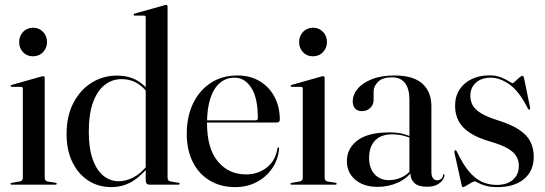

<svg xmlns="http://www.w3.org/2000/svg" viewBox="-20 -756 2232 786"><path d="M163 -437.5V-28.5Q163 -22 166 -18.2Q169 -14.5 175.5 -13L206.5 -8Q210 -8 211 -6.8Q212 -5.5 212 -3.5Q212 -2 210.8 -1Q209.5 0 207 0H27.5Q25.5 0 24.2 -1Q23 -2 23 -3.5Q23 -5 24.2 -6Q25.5 -7 28 -7.5L61 -13Q67.5 -14.5 70.5 -18.2Q73.5 -22 73.5 -27.5V-393.5Q73.5 -396.5 72 -398.2Q70.5 -400 67 -400.5H28Q26 -400.5 24.8 -401.5Q23.5 -402.5 23.5 -404Q23.5 -406 24.8 -407Q26 -408 28.5 -408.5L146.5 -442Q151 -443.5 153 -443.8Q155 -444 157 -444Q160 -444 161.5 -442.2Q163 -440.5 163 -437.5ZM115 -525.5Q90 -525.5 74.2 -542.5Q58.5 -559.5 58.5 -584Q58.5 -608.5 74.5 -625.5Q90.5 -642.5 115 -642.5Q140 -642.5 156.2 -625.5Q172.5 -608.5 172.5 -584Q172.5 -559.5 156.2 -542.5Q140 -525.5 115 -525.5Z M576.5 -63V-65V-685.5Q576.5 -688.5 575 -690.2Q573.5 -692 570 -692H531Q529 -692 528 -693.2Q527 -694.5 527 -696Q527 -698 528.2 -698.8Q529.5 -699.5 531.5 -700.5L649.5 -733.5Q654 -735 656 -735.5Q658 -736 660 -736Q663 -736 664.5 -734Q666 -732 666 -729.5V-28.5Q666 -22 669 -18.2Q672 -14.5 678.5 -13L709.5 -8Q713 -8 714.2 -6.8Q715.5 -5.5 715.5 -3.5Q715.5 -2 714 -1Q712.5 0 710 0H592.5Q585 0 580.8 -4.5Q576.5 -9 576.5 -18.5ZM252.5 -207Q252.5 -281.5 280.8 -335.2Q309 -389 355.8 -417.8Q402.5 -446.5 458 -446.5Q509.5 -446.5 545 -424.2Q580.5 -402 602 -365.5L593 -360.5Q576 -393 546.2 -412.5Q516.5 -432 476.5 -432Q440 -432 409.8 -409.2Q379.5 -386.5 361.5 -338.8Q343.5 -291 343.5 -216Q343.5 -149 359.5 -104Q375.5 -59 403.2 -36.5Q431 -14 466.5 -14Q494.5 -14 525 -29.2Q555.5 -44.5 584 -80L589 -74Q549.5 -27.5 513.8 -8.8Q478 10 435.5 10Q383 10 341.8 -16.5Q300.5 -43 276.5 -92Q252.5 -141 252.5 -207Z M1125.5 -265.5Q1125.5 -260.5 1122.2 -257.5Q1119 -254.5 1113 -254.5H804V-263.5H1026.5Q1035.5 -263.5 1035.5 -273Q1035.5 -355 1008.8 -396.5Q982 -438 941 -438Q905 -438 879.8 -416.2Q854.5 -394.5 841 -352.8Q827.5 -311 827.5 -251.5Q827.5 -148.5 871.8 -95.2Q916 -42 987 -42Q1036.5 -42 1072.5 -70.5Q1108.5 -99 1115.5 -148.5Q1116.5 -150.5 1117.5 -151.5Q1118.5 -152.5 1119 -152.5Q1121 -152.5 1122 -151.2Q1123 -150 1122.5 -147Q1118.5 -102 1094 -66.5Q1069.5 -31 1030.5 -10.5Q991.5 10 943 10Q883.5 10 838.8 -16.8Q794 -43.5 769.2 -92.8Q744.5 -142 744.5 -208.5Q744.5 -277.5 770 -331.5Q795.5 -385.5 842.2 -416.2Q889 -447 951.5 -447Q1004.5 -447 1043.5 -423.5Q1082.5 -400 1104 -359Q1125.5 -318 1125.5 -265.5Z M1309 -437.5V-28.5Q1309 -22 1312 -18.2Q1315 -14.5 1321.5 -13L1352.5 -8Q1356 -8 1357 -6.8Q1358 -5.5 1358 -3.5Q1358 -2 1356.8 -1Q1355.5 0 1353 0H1173.5Q1171.5 0 1170.2 -1Q1169 -2 1169 -3.5Q1169 -5 1170.2 -6Q1171.5 -7 1174 -7.5L1207 -13Q1213.5 -14.5 1216.5 -18.2Q1219.5 -22 1219.5 -27.5V-393.5Q1219.5 -396.5 1218 -398.2Q1216.5 -400 1213 -400.5H1174Q1172 -400.5 1170.8 -401.5Q1169.5 -402.5 1169.5 -404Q1169.5 -406 1170.8 -407Q1172 -408 1174.5 -408.5L1292.5 -442Q1297 -443.5 1299 -443.8Q1301 -444 1303 -444Q1306 -444 1307.5 -442.2Q1309 -440.5 1309 -437.5ZM1261 -525.5Q1236 -525.5 1220.2 -542.5Q1204.5 -559.5 1204.5 -584Q1204.5 -608.5 1220.5 -625.5Q1236.5 -642.5 1261 -642.5Q1286 -642.5 1302.2 -625.5Q1318.5 -608.5 1318.5 -584Q1318.5 -559.5 1302.2 -542.5Q1286 -525.5 1261 -525.5Z M1660 -47V-51L1656 -48V-348Q1656 -392.5 1638 -416Q1620 -439.5 1584.5 -439.5Q1546 -439.5 1527.8 -421.2Q1509.5 -403 1509.5 -382.5V-348Q1509.5 -327 1495.8 -314Q1482 -301 1461 -301Q1444.5 -301 1434.2 -311.2Q1424 -321.5 1424 -341.5Q1424 -367.5 1443.5 -391.8Q1463 -416 1501.5 -431.5Q1540 -447 1595.5 -447Q1671.5 -447 1708.8 -413.8Q1746 -380.5 1746 -321V-55Q1746 -35 1752.5 -26.5Q1759 -18 1769 -18Q1778.5 -18 1785.5 -23.2Q1792.5 -28.5 1794 -39.5Q1794.5 -41.5 1795.2 -42.2Q1796 -43 1797 -43Q1798.5 -43 1799 -42Q1799.5 -41 1799.5 -39Q1799.5 -30.5 1792.2 -19.5Q1785 -8.5 1769.2 0Q1753.5 8.5 1728 8.5Q1693.5 8.5 1676.8 -6.5Q1660 -21.5 1660 -47ZM1400 -96.5Q1400 -148 1443.2 -181Q1486.5 -214 1574 -214Q1609 -214 1632.5 -207.2Q1656 -200.5 1676 -191L1672.5 -186Q1653 -195 1631.8 -200.5Q1610.5 -206 1584.5 -206Q1539 -206 1515 -180.2Q1491 -154.5 1491 -110Q1491 -67 1513.5 -42.8Q1536 -18.5 1572 -18.5Q1598 -18.5 1623 -29.5Q1648 -40.5 1665 -62.5L1669.5 -58Q1647 -25.5 1608.2 -8.2Q1569.5 9 1525.5 9Q1469 9 1434.5 -20.2Q1400 -49.5 1400 -96.5Z M1989 -438Q1951 -438 1928.2 -417.5Q1905.5 -397 1905.5 -364Q1905.5 -342 1915.5 -324.2Q1925.5 -306.5 1949.8 -292Q1974 -277.5 2016.5 -264Q2072.5 -246.5 2105 -225Q2137.5 -203.5 2151.2 -176.2Q2165 -149 2165 -114.5Q2165 -55.5 2124.8 -22.8Q2084.5 10 2017 10Q1987 10 1967.5 4.2Q1948 -1.5 1937.5 -7.5Q1927 -13.5 1923.5 -13.5Q1918.5 -13.5 1908.5 -7.5Q1898.5 -1.5 1888.8 4.2Q1879 10 1876.5 10Q1875 10 1873.2 9Q1871.5 8 1870.5 4.5L1840.5 -130Q1840 -134.5 1840.2 -137Q1840.5 -139.5 1842.5 -140.5Q1844.5 -141.5 1846.2 -140.5Q1848 -139.5 1849.5 -137Q1873.5 -86 1898.5 -55.8Q1923.5 -25.5 1951.8 -12.2Q1980 1 2013.5 1Q2056 1 2080 -20.2Q2104 -41.5 2104 -76.5Q2104 -98.5 2093.8 -116.2Q2083.5 -134 2057.8 -148.8Q2032 -163.5 1985 -177Q1934 -192 1902.8 -212.8Q1871.5 -233.5 1857.2 -261Q1843 -288.5 1843 -323Q1843 -361 1861 -389Q1879 -417 1910.8 -432.2Q1942.5 -447.5 1983.5 -447.5Q2010.5 -447.5 2030.5 -439.5Q2050.5 -431.5 2062.8 -423.5Q2075 -415.5 2078.5 -415.5Q2081 -415.5 2089 -423Q2097 -430.5 2105.5 -438Q2114 -445.5 2117.5 -445.5Q2120 -445.5 2122.2 -443.8Q2124.5 -442 2125 -437.5L2149.5 -319Q2150.5 -314 2150.2 -311.2Q2150 -308.5 2147.5 -307.5Q2145.5 -306.5 2144.2 -307.8Q2143 -309 2141.5 -310.5Q2106.5 -381 2067 -409.5Q2027.5 -438 1989 -438Z"/></svg>

Font: Fraunces 96pt
Style: Regular
Weight: 400
Version: Version 1.000;[b76b70a41]